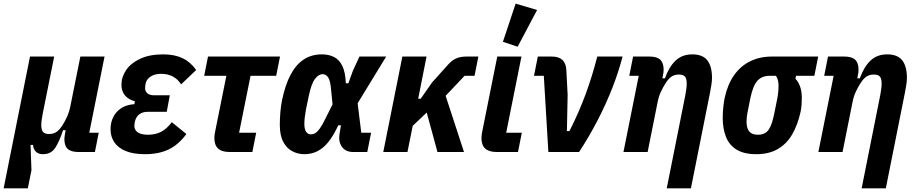

<svg xmlns="http://www.w3.org/2000/svg" viewBox="-53 -836 5042 1056"><path d="M100 200H-33L112 -525H245L182 -211Q179 -195 176.5 -179Q174 -163 174 -148Q174 -122 183.5 -110.5Q193 -99 217 -99Q242 -99 258.5 -111Q275 -123 290 -146Q304 -168 316 -194.5Q328 -221 334 -252L389 -525H522L438 -106H490L469 0H379Q338 0 319.5 -17Q301 -34 301 -72Q301 -79 302.5 -87Q304 -95 305 -103L308 -120H294Q273 -57 250.5 -22.5Q228 12 183 12Q156 12 142.5 -4Q129 -20 129 -39H115L120 100Z M892 -164 972 -99Q930 -41 875.5 -14.5Q821 12 744 12Q680 12 638 -5.5Q596 -23 575.5 -54Q555 -85 555 -124Q555 -183 590 -221Q625 -259 686 -263L689 -279Q654 -288 634.5 -311Q615 -334 615 -370Q615 -413 641 -451Q667 -489 718.5 -513Q770 -537 845 -537Q907 -537 951 -516Q995 -495 1026 -451L943 -372Q925 -401 897 -415.5Q869 -430 834 -430Q798 -430 775.5 -415Q753 -400 748 -377Q747 -370 746 -364.5Q745 -359 745 -351Q745 -333 758 -322.5Q771 -312 792 -312H881L864 -221H759Q732 -221 714 -208Q696 -195 689 -168Q688 -162 687 -156Q686 -150 686 -144Q686 -121 704.5 -108Q723 -95 762 -95Q802 -95 833 -111Q864 -127 892 -164Z M1335 0H1210Q1167 0 1146.5 -19Q1126 -38 1126 -77Q1126 -86 1127.5 -97Q1129 -108 1132 -121L1192 -419H1070L1091 -525H1487L1466 -419H1325L1262 -106H1356Z M1988 -106 1967 0H1890Q1848 0 1828 -28Q1808 -56 1814 -96L1822 -147H1808Q1787 -103 1766 -72.5Q1745 -42 1722 -23.5Q1699 -5 1674 3.5Q1649 12 1620 12Q1586 12 1555 -4Q1524 -20 1505 -55.5Q1486 -91 1486 -149Q1486 -185 1489 -219.5Q1492 -254 1498 -284Q1515 -367 1544.5 -423.5Q1574 -480 1617 -508.5Q1660 -537 1717 -537Q1756 -537 1785 -522Q1814 -507 1830.5 -472Q1847 -437 1849 -378H1863L1888 -447L1924 -525H2071L1914 -268L1934 -106ZM1657 -97Q1670 -97 1682 -104.5Q1694 -112 1707 -130.5Q1720 -149 1736 -182L1776 -262L1768 -343Q1764 -392 1752 -410Q1740 -428 1722 -428Q1699 -428 1679 -401.5Q1659 -375 1645 -307L1630 -235Q1626 -213 1623.5 -193Q1621 -173 1621 -155Q1621 -124 1631 -110.5Q1641 -97 1657 -97Z M2353 0 2294 -217 2217 -144 2188 0H2055L2160 -525H2293L2247 -293H2261L2323 -382L2411 -480Q2432 -504 2455.5 -514.5Q2479 -525 2512 -525H2578L2557 -419H2502L2398 -309L2499 0Z M2817 -106 2796 0H2679Q2636 0 2615.5 -19Q2595 -38 2595 -77Q2595 -86 2596.5 -97Q2598 -108 2601 -121L2682 -525H2815L2731 -106ZM2901 -781 2794 -579 2713 -606 2783 -816Z M3132 0H2963L2938 -419H2884L2905 -525H2982Q3020 -525 3040 -506.5Q3060 -488 3062 -450L3069 -315L3065 -115H3079Q3132 -220 3168.5 -319.5Q3205 -419 3232 -525H3371Q3350 -443 3316 -355.5Q3282 -268 3236 -178.5Q3190 -89 3132 0Z M3509 0H3376L3460 -419H3408L3429 -525H3519Q3560 -525 3578.5 -507.5Q3597 -490 3597 -452Q3597 -445 3596 -437Q3595 -429 3593 -421L3590 -405H3604Q3627 -469 3663 -503Q3699 -537 3755 -537Q3811 -537 3837 -504.5Q3863 -472 3863 -407Q3863 -390 3859 -365.5Q3855 -341 3852 -326L3747 200H3614L3716 -311Q3719 -327 3721.5 -344.5Q3724 -362 3724 -377Q3724 -403 3714.5 -414.5Q3705 -426 3681 -426Q3658 -426 3641.5 -415.5Q3625 -405 3608 -379Q3594 -357 3582 -331.5Q3570 -306 3564 -275Z M4426 -419H4325L4322 -403Q4339 -385 4348 -358.5Q4357 -332 4357 -296Q4357 -280 4355.5 -258.5Q4354 -237 4350 -220Q4334 -148 4303.5 -96Q4273 -44 4224.5 -16Q4176 12 4107 12Q4038 12 3997.5 -13.5Q3957 -39 3939.5 -84Q3922 -129 3922 -187Q3922 -218 3925 -246Q3928 -274 3933 -299Q3949 -372 3984.5 -422.5Q4020 -473 4073 -499Q4126 -525 4193 -525H4447ZM4215 -419H4180Q4137 -419 4112.5 -391.5Q4088 -364 4074 -296L4058 -216Q4056 -205 4054.5 -193Q4053 -181 4053 -168Q4053 -143 4059.5 -127Q4066 -111 4080 -103Q4094 -95 4116 -95Q4155 -95 4174.5 -122.5Q4194 -150 4207 -219L4222 -294Q4225 -308 4227 -327.5Q4229 -347 4229 -365Q4229 -379 4226 -393Q4223 -407 4215 -419Z M4581 0H4448L4532 -419H4480L4501 -525H4591Q4632 -525 4650.5 -507.5Q4669 -490 4669 -452Q4669 -445 4668 -437Q4667 -429 4665 -421L4662 -405H4676Q4699 -469 4735 -503Q4771 -537 4827 -537Q4883 -537 4909 -504.5Q4935 -472 4935 -407Q4935 -390 4931 -365.5Q4927 -341 4924 -326L4819 200H4686L4788 -311Q4791 -327 4793.5 -344.5Q4796 -362 4796 -377Q4796 -403 4786.5 -414.5Q4777 -426 4753 -426Q4730 -426 4713.5 -415.5Q4697 -405 4680 -379Q4666 -357 4654 -331.5Q4642 -306 4636 -275Z"/></svg>

Font: IBM Plex Sans Condensed
Style: Bold Italic
Weight: 700
Width: 3
Italic angle: -11.31°
Designer: Mike Abbink, Paul van der Laan, Pieter van Rosmalen
Foundry: Bold Monday
Version: Version 3.201